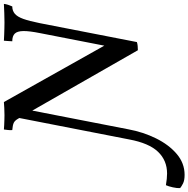

<svg xmlns="http://www.w3.org/2000/svg" viewBox="-169 -708 968 986"><g transform="rotate(-90 315.0 -215.0)"><path d="M550 9 199 -605Q189 -623 177 -628.5Q165 -634 140 -636Q139 -647 140.5 -659Q142 -671 143 -679Q153 -678 165.5 -677.5Q178 -677 191.5 -676.5Q205 -676 217 -676Q236 -676 253.5 -677Q271 -678 284 -679L581 -150ZM-90 249Q-118 249 -134 241Q-150 233 -158 226Q-159 211 -154 188.5Q-149 166 -143 153Q-126 156 -110.5 157.5Q-95 159 -83 159Q-16 159 28.5 112.5Q73 66 92 -36L204 -610H255L144 -40Q130 36 97.5 102Q65 168 17.5 208.5Q-30 249 -90 249ZM550 9 560 -94 638 -494Q649 -549 648.5 -579.5Q648 -610 635.5 -623Q623 -636 596 -636Q597 -653 597.5 -661.5Q598 -670 599 -679Q614 -678 630 -677.5Q646 -677 662.5 -676.5Q679 -676 693 -676Q714 -676 741 -677Q768 -678 788 -679Q787 -669 783.5 -658Q780 -647 775 -636Q753 -636 737.5 -623Q722 -610 711 -579.5Q700 -549 689 -494L592 4Q583 7 572 8Q561 9 550 9Z"/></g></svg>

Font: Vollkorn
Style: Italic
Weight: 400
Italic angle: -11°
Designer: Friedrich Althausen
Foundry: Friedrich Althausen
Version: Version 5.001